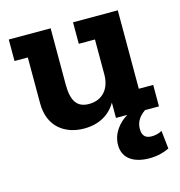

<svg xmlns="http://www.w3.org/2000/svg" viewBox="-100 -540 785 837"><g transform="rotate(-15 292.5 -121.5)"><path d="M571 0V-97H506V-451H304V-354H377V-196C377 -133 342 -89 280 -89C229 -89 203 -119 203 -197V-451H14V-354H74V-147C74 -40 147 9 232 9C298 9 348 -19 377 -69V0H428C387 25 355 66 355 117C355 181 408 208 473 208C511 208 540 199 563 188L554 106C541 114 523 118 508 118C484 118 465 109 465 74C465 52 472 25 508 0Z"/></g></svg>

Font: Zilla Slab Bold
Style: Regular
Weight: 700
Designer: Typotheque.com
Foundry: Typotheque type foundry
Version: Version 1.3; 2018